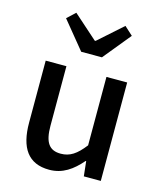

<svg xmlns="http://www.w3.org/2000/svg" viewBox="-125 -934 870 1038"><g transform="rotate(15 310.0 -415.0)"><path d="M249 14C324 14 378 -25 428 -83H431L440 0H535V-551H419V-168C374 -110 338 -86 287 -86C223 -86 195 -124 195 -218V-551H79V-204C79 -64 131 14 249 14ZM252 -647H368L494 -801L447 -844L312 -724H307L172 -844L126 -801Z"/></g></svg>

Font: Noto Sans CJK SC Medium
Style: Regular
Weight: 500
Designer: Ryoko NISHIZUKA 西塚涼子 (kana, bopomofo & ideographs); Paul D. Hunt (Latin, Greek & Cyrillic); Sandoll Communications 산돌커뮤니
Foundry: Adobe
Version: Version 2.004;hotconv 1.0.118;makeotfexe 2.5.65603